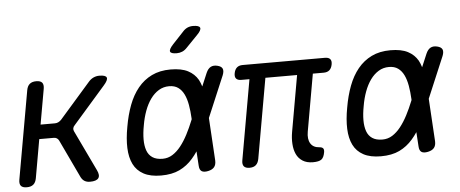

<svg xmlns="http://www.w3.org/2000/svg" viewBox="-52 -910 2503 1044"><g transform="rotate(-5 1200.0 -387.5)"><path d="M55 10Q32 10 23 -1Q14 -12 18 -35L103 -515Q107 -538 120 -549Q133 -560 156 -560Q179 -560 188 -549Q197 -538 193 -515L159 -323H237Q247 -323 255.5 -327Q264 -331 272 -339L441 -532Q453 -546 468 -553Q483 -560 500 -560Q535 -560 540 -546.5Q545 -533 519 -504L344 -304Q336 -296 334.5 -287.5Q333 -279 337 -271L443 -49Q457 -20 446 -5Q435 10 400 10Q383 10 371 3Q359 -4 351 -19L252 -228Q248 -236 241 -240.5Q234 -245 224 -245H145L108 -35Q104 -12 91 -1Q78 10 55 10Z M987 -670Q975 -657 961 -651Q947 -645 931 -645Q899 -645 895 -657Q891 -669 915 -695L974 -758Q986 -772 1000 -778.5Q1014 -785 1031 -785Q1065 -785 1069.5 -772Q1074 -759 1048 -733ZM1088 -46Q1089 -23 1078.5 -10Q1068 3 1045 8Q1021 13 1009 5Q997 -3 996 -26L991 -104Q977 -83 962 -66Q931 -30 889.5 -10Q848 10 788 10Q730 10 693 -10Q656 -30 638 -66.5Q620 -103 618 -154.5Q616 -206 628 -270Q639 -334 659 -387Q679 -440 710.5 -478.5Q742 -517 786 -538.5Q830 -560 889 -560Q948 -560 983.5 -541.5Q1019 -523 1038 -490Q1047 -473 1053 -453L1083 -524Q1093 -547 1108 -555Q1123 -563 1144 -558Q1166 -553 1172 -540Q1178 -527 1169 -504L1074 -279ZM980 -280V-285Q978 -325 972 -359Q966 -393 954 -417.5Q942 -442 922.5 -456Q903 -470 873 -470Q842 -470 816.5 -454.5Q791 -439 771.5 -412Q752 -385 738.5 -348.5Q725 -312 718 -270Q710 -228 710 -193.5Q710 -159 719 -133.5Q728 -108 749 -94Q770 -80 804 -80Q834 -80 858.5 -95.5Q883 -111 904 -137.5Q925 -164 943.5 -199.5Q962 -235 978 -275Z M1617 10Q1583 10 1560.5 -4.5Q1538 -19 1527 -43Q1516 -67 1514 -98.5Q1512 -130 1518 -164L1572 -470H1399L1322 -34Q1318 -12 1305.5 -1Q1293 10 1271 10Q1249 10 1240 -1Q1231 -12 1235 -34L1312 -470H1268Q1248 -470 1239.5 -480Q1231 -490 1235 -510Q1239 -530 1250.5 -540Q1262 -550 1282 -550H1731Q1751 -550 1759.5 -540Q1768 -530 1764 -510Q1760 -490 1748.5 -480Q1737 -470 1717 -470H1658L1603 -158Q1596 -118 1610.5 -94Q1625 -70 1659 -68Q1673 -67 1678.5 -60.5Q1684 -54 1682 -40Q1677 -10 1663 0Q1649 10 1617 10Z M2288 -46Q2289 -23 2278.5 -10Q2268 3 2245 8Q2221 13 2209 5Q2197 -3 2196 -26L2191 -104Q2177 -83 2162 -66Q2131 -30 2089.5 -10Q2048 10 1988 10Q1930 10 1893 -10Q1856 -30 1838 -66.5Q1820 -103 1818 -154.5Q1816 -206 1828 -270Q1839 -334 1859 -387Q1879 -440 1910.5 -478.5Q1942 -517 1986 -538.5Q2030 -560 2089 -560Q2148 -560 2183.5 -541.5Q2219 -523 2238 -490Q2247 -473 2253 -453L2283 -524Q2293 -547 2308 -555Q2323 -563 2344 -558Q2366 -553 2372 -540Q2378 -527 2369 -504L2274 -279ZM2180 -280V-285Q2178 -325 2172 -359Q2166 -393 2154 -417.5Q2142 -442 2122.5 -456Q2103 -470 2073 -470Q2042 -470 2016.5 -454.5Q1991 -439 1971.5 -412Q1952 -385 1938.5 -348.5Q1925 -312 1918 -270Q1910 -228 1910 -193.5Q1910 -159 1919 -133.5Q1928 -108 1949 -94Q1970 -80 2004 -80Q2034 -80 2058.5 -95.5Q2083 -111 2104 -137.5Q2125 -164 2143.5 -199.5Q2162 -235 2178 -275Z"/></g></svg>

Font: Maple Mono Normal NL
Style: Italic
Weight: 400
Italic angle: -10°
Monospace: yes
Designer: subframe7536
Version: Version 7.000